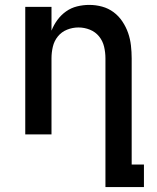

<svg xmlns="http://www.w3.org/2000/svg" viewBox="-20 -548 640 783"><path d="M410 215V-310Q410 -334 404.5 -357.5Q399 -381 384 -399.5Q369 -418 346.5 -427Q324 -436 300 -436Q276 -436 253.5 -427Q231 -418 216 -399.5Q201 -381 195.5 -357.5Q190 -334 190 -310V0H83V-520H190V-423Q199 -446 214 -466.5Q229 -487 249.5 -501.5Q270 -516 294.5 -522Q319 -528 344 -528Q371 -528 396.5 -521Q422 -514 443 -498.5Q464 -483 479 -460.5Q494 -438 502.5 -413.5Q511 -389 514 -362.5Q517 -336 517 -310V123H567V215Z"/></svg>

Font: Iosevka Semibold Extended
Style: Regular
Weight: 600
Width: 7
Monospace: yes
Designer: Belleve Invis
Foundry: Belleve Invis
Version: Version 32.5.0; ttfautohint (v1.8.4)